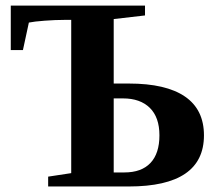

<svg xmlns="http://www.w3.org/2000/svg" viewBox="-20 -675 805 695"><path d="M391.6 -606V-372.6H446.3Q581.1 -372.6 649.7 -325.4Q718.3 -278.3 718.3 -185.1Q718.3 0 446.3 0H154.3V-35.6L237.8 -48.3V-603H212.9Q180.7 -603 141.8 -600.1Q103 -597.2 84.5 -593.3L63 -493.7H19V-654.8H504.9V-619.1ZM557.1 -185.1Q557.1 -250.5 522.2 -284.7Q487.3 -318.8 425.3 -318.8H391.6V-50.8H430.2Q492.2 -50.8 524.7 -85.2Q557.1 -119.6 557.1 -185.1Z"/></svg>

Font: Liberation Serif
Style: Bold
Weight: 700
Designer: Steve Matteson
Foundry: Ascender Corporation
Version: Version 2.1.5